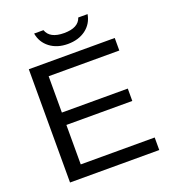

<svg xmlns="http://www.w3.org/2000/svg" viewBox="-154 -982 975 1096"><g transform="rotate(-20 333.5 -434.5)"><path d="M624 0H82V-688H604V-611.8H174.8V-391.1H575.2V-315.9H174.8V-76.2H624ZM341.8 -747.1Q276.9 -747.1 233.2 -780.5Q189.5 -814 180.2 -869.1H236.8Q256.3 -813 342.8 -813Q430.2 -813 448.2 -869.1H504.9Q495.1 -813 451.2 -780Q407.2 -747.1 341.8 -747.1Z"/></g></svg>

Font: Libra Sans Modern
Style: Regular
Weight: 400
Foundry: Stefan Peev, Context Ltd
Version: Version 1.000